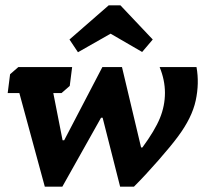

<svg xmlns="http://www.w3.org/2000/svg" viewBox="-20 -704 775 724"><path d="M434 -684 556 -555 516 -508 397 -577 274 -507 242 -555 390 -684ZM512 -148H517Q564 -212 583 -258.5Q602 -305 602 -354Q602 -402 582 -451H721Q732 -390 718 -325Q704 -260 651 -189Q626 -155 577 -99Q528 -43 485 0H433L367 -260H361L215 0H149L53 -353H9L18 -424L49 -451H252L243 -380L212 -353H181L216 -175H222L366 -451H440Z"/></svg>

Font: Zilla Slab
Style: Bold Italic
Weight: 700
Italic angle: -6°
Designer: Typotheque.com
Foundry: Typotheque type foundry
Version: Version 1.1; 2017; ttfautohint (v1.6)